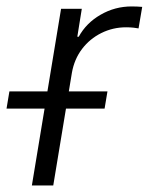

<svg xmlns="http://www.w3.org/2000/svg" viewBox="-62 -568 456 588"><path d="M35.6 0 125 -541H188.5L174.8 -455.6H179.2Q202.1 -497.6 246.1 -522.9Q290 -548.3 341.3 -548.3Q349.1 -548.3 358.2 -547.9Q367.2 -547.4 373.5 -546.9L362.3 -481Q357.9 -481.9 347.4 -483.2Q336.9 -484.4 324.2 -484.4Q283.7 -484.4 248.3 -466.8Q212.9 -449.2 189.2 -418Q165.5 -386.7 158.2 -345.2L101.1 0ZM-42 -235.4 -33.2 -288.1H267.1L258.3 -235.4Z"/></svg>

Font: Inter 17pt Light
Style: Italic
Weight: 300
Italic angle: -9.3988°
Version: Version 4.001;git-66647c0bb